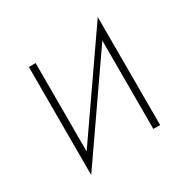

<svg xmlns="http://www.w3.org/2000/svg" viewBox="-127 -611 749 762"><g transform="rotate(-30 248.0 -230.0)"><path d="M111 -460V-55L416 -495V0H385V-405L80 35V-460Z"/></g></svg>

Font: Jost* Thin
Style: Regular
Weight: 200
Version: Version 3.7